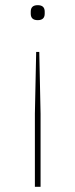

<svg xmlns="http://www.w3.org/2000/svg" viewBox="-20 -531 292 743"><path d="M132 -330 137 -91V192H115V-91L120 -330ZM126 -511Q153 -511 153 -486V-478Q153 -453 126 -453Q99 -453 99 -478V-486Q99 -511 126 -511Z"/></svg>

Font: IBM Plex Sans Thai Thin
Style: Regular
Weight: 100
Designer: Mike Abbink, Paul van der Laan, Pieter van Rosmalen, Ben Mitchell, Mark Frömberg
Foundry: Bold Monday
Version: Version 1.1